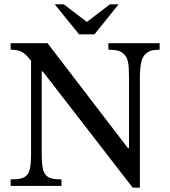

<svg xmlns="http://www.w3.org/2000/svg" viewBox="-20 -856 782 884"><path d="M715 -657H479V-627C521 -627 539 -621 555 -602C570 -585 574 -558 574 -498V-174H569L199 -657H29V-627C74 -627 91 -617 123 -576V-149C123 -48 108 -30 29 -30V0H263V-30C188 -30 172 -49 172 -149V-527H177L591 8H624V-493C624 -565 634 -593 650 -607C665 -621 679 -627 715 -627ZM232 -836 344 -698H415L526 -836H486L380 -755L274 -836Z"/></svg>

Font: STIX Two Math
Style: Regular
Weight: 400
Designer: Ross Mills, John Hudson & Paul Hanslow, Tiro Typeworks Ltd; with portions MicroPress Inc., with additions and correction
Foundry: Tiro Typeworks Ltd
Version: Version 2.02 b142